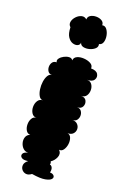

<svg xmlns="http://www.w3.org/2000/svg" viewBox="-172 -810 667 1020"><g transform="rotate(20 161.5 -300.5)"><path d="M75 -657Q62 -669 65.5 -685.5Q69 -702 82 -715.5Q95 -729 111 -733Q127 -737 140 -725Q140 -741 153.5 -749Q167 -757 185 -757Q203 -757 216.5 -749Q230 -741 230 -725Q246 -728 256.5 -714Q267 -700 270.5 -680.5Q274 -661 269 -644.5Q264 -628 248 -625Q252 -610 240 -599Q228 -588 210 -583Q192 -578 176 -581.5Q160 -585 156 -600Q156 -587 144 -581.5Q132 -576 116 -581Q100 -586 88 -604Q76 -622 75 -657ZM150 145Q133 158 118 155.5Q103 153 94.5 141.5Q86 130 88 115.5Q90 101 107 88Q81 92 70 83.5Q59 75 64 63Q69 51 92 46Q75 47 63 35.5Q51 24 46.5 7Q42 -10 47.5 -25.5Q53 -41 70 -47Q54 -47 45.5 -61.5Q37 -76 37 -95Q37 -114 45.5 -128.5Q54 -143 70 -143Q52 -143 42.5 -158Q33 -173 33 -192.5Q33 -212 42.5 -227Q52 -242 70 -242Q56 -242 47.5 -256.5Q39 -271 36 -292.5Q33 -314 36 -335Q39 -356 47.5 -370.5Q56 -385 70 -385Q54 -385 46.5 -396Q39 -407 39 -421Q39 -435 46.5 -446Q54 -457 70 -457Q64 -468 72.5 -479Q81 -490 95.5 -497.5Q110 -505 124 -505.5Q138 -506 144 -495Q145 -512 161.5 -519.5Q178 -527 200 -525.5Q222 -524 238 -515Q254 -506 253 -489Q283 -489 292.5 -473Q302 -457 292.5 -441Q283 -425 253 -425Q272 -425 281.5 -411.5Q291 -398 291 -379.5Q291 -361 281.5 -347.5Q272 -334 253 -334Q276 -334 283.5 -318Q291 -302 283.5 -286Q276 -270 253 -270Q270 -270 278 -259Q286 -248 286 -234Q286 -220 278 -209Q270 -198 253 -198Q273 -198 283.5 -186.5Q294 -175 294 -160Q294 -145 283.5 -134Q273 -123 253 -123Q268 -121 274 -105Q280 -89 277.5 -70Q275 -51 265.5 -37Q256 -23 241 -25Q257 -8 248 14Q239 36 220 48Q225 56 222 66Q230 66 235.5 76Q241 86 237 105Q253 105 260 114Q267 123 259 133Q251 143 225 148Q199 153 150 145Z"/></g></svg>

Font: Rubik Bubbles
Style: Regular
Weight: 400
Designer: Hubert and Fischer, NaN
Foundry: Hubert and Fischer, NaN
Version: Version 2.200